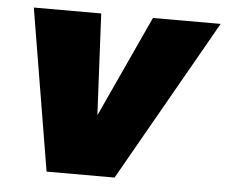

<svg xmlns="http://www.w3.org/2000/svg" viewBox="-44 -597 765 647"><g transform="rotate(5 338.5 -273.5)"><path d="M677 -547 366 0H136L45 -547H273L290 -204L448 -547Z"/></g></svg>

Font: Gontserrat Black
Style: Italic
Weight: 900
Italic angle: -11.3°
Designer: Julieta Ulanovsky
Foundry: Julieta Ulanovsky
Version: Version 6.001